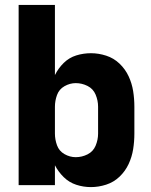

<svg xmlns="http://www.w3.org/2000/svg" viewBox="-20 -755 616 783"><path d="M351 8Q382 8 413 -2Q444 -12 467.5 -34.5Q491 -57 504.5 -86Q518 -115 523 -146.5Q528 -178 528 -210V-320Q528 -352 523 -383.5Q518 -415 504.5 -444Q491 -473 467.5 -495.5Q444 -518 413 -528Q382 -538 351 -538Q320 -538 291 -529Q262 -520 240 -498.5Q218 -477 204 -449V-735H56V0H204V-81Q218 -54 240 -32.5Q262 -11 291 -1.5Q320 8 351 8ZM289 -114Q265 -114 243 -126.5Q221 -139 212.5 -162.5Q204 -186 204 -210V-320Q204 -344 212.5 -367.5Q221 -391 243 -403.5Q265 -416 289 -416Q314 -416 337 -404.5Q360 -393 370 -369Q380 -345 380 -320V-210Q380 -185 370 -161Q360 -137 337 -125.5Q314 -114 289 -114Z"/></svg>

Font: Iosevka Sparkle Heavy
Style: Regular
Weight: 900
Designer: Belleve Invis
Foundry: Belleve Invis
Version: Version 4.5.0; ttfautohint (v1.8.3)